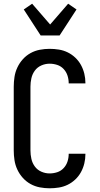

<svg xmlns="http://www.w3.org/2000/svg" viewBox="-20 -1006 540 1034"><path d="M247 8Q221 8 194.5 3Q168 -2 144.5 -15Q121 -28 103 -48Q85 -68 73.5 -92.5Q62 -117 58 -143.5Q54 -170 54 -196V-539Q54 -565 58 -591.5Q62 -618 73.5 -642.5Q85 -667 103 -687Q121 -707 144.5 -720Q168 -733 194.5 -738Q221 -743 247 -743Q272 -743 297 -739Q322 -735 344.5 -724Q367 -713 385.5 -695.5Q404 -678 416 -656Q428 -634 434 -609.5Q440 -585 440 -559V-557H350V-558Q350 -579 343.5 -599Q337 -619 322.5 -634.5Q308 -650 288 -656.5Q268 -663 247 -663Q224 -663 202.5 -653.5Q181 -644 167.5 -625.5Q154 -607 149 -584.5Q144 -562 144 -539V-196Q144 -173 149 -150.5Q154 -128 167.5 -109.5Q181 -91 202.5 -81.5Q224 -72 247 -72Q268 -72 288 -78.5Q308 -85 322.5 -100.5Q337 -116 343.5 -136Q350 -156 350 -177V-178H440V-176Q440 -150 434 -125.5Q428 -101 416 -79Q404 -57 385.5 -39.5Q367 -22 344.5 -11Q322 0 297 4Q272 8 247 8ZM199 -815 108 -955 153 -986 250 -874 347 -986 392 -955 301 -815Z"/></svg>

Font: Iosevka SS10 Medium
Style: Regular
Weight: 500
Monospace: yes
Designer: Belleve Invis
Foundry: Belleve Invis
Version: Version 28.0.6; ttfautohint (v1.8.4)